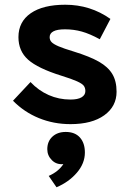

<svg xmlns="http://www.w3.org/2000/svg" viewBox="-20 -515 548 812"><path d="M35 -89 109 -168Q143 -132 186 -113Q229 -94 278 -94Q309 -94 325 -103.5Q341 -113 341 -130Q341 -143 334.5 -152Q328 -161 306 -171Q284 -181 239 -195Q140 -226 99 -262.5Q58 -299 58 -358Q58 -423 110 -459Q162 -495 256 -495Q362 -495 447 -435L402 -349Q360 -372 326 -381.5Q292 -391 255 -391Q222 -391 206 -382.5Q190 -374 190 -358Q190 -345 198.5 -336.5Q207 -328 228 -319Q249 -310 292 -297Q360 -276 398.5 -254Q437 -232 455 -202Q473 -172 473 -127Q473 -65 421 -27.5Q369 10 278 10Q207 10 144.5 -15.5Q82 -41 35 -89ZM186 229Q227 211 248 179Q219 182 199.5 162.5Q180 143 180 116Q180 83 201.5 63Q223 43 258 43Q297 43 318 66.5Q339 90 339 130Q339 176 305 215.5Q271 255 219 277Z"/></svg>

Font: Niramit
Style: Bold
Weight: 700
Designer: Katatrad Aksorn Co.,Ltd.
Foundry: Cadson Demak Co.,Ltd.
Version: Version 1.001; ttfautohint (v1.6)